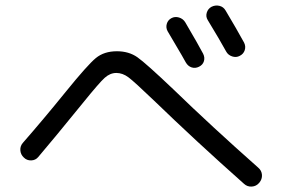

<svg xmlns="http://www.w3.org/2000/svg" viewBox="-20 -776 1040 708"><path d="M663 -694Q714 -607 729 -578Q736 -564 732 -550.5Q728 -537 714 -530Q700 -523 686.5 -527.5Q673 -532 665 -546Q653 -568 628 -610Q603 -652 598 -661Q591 -674 595 -688Q599 -702 612 -709Q625 -716 640 -711.5Q655 -707 663 -694ZM760 -751Q774 -758 789 -754.5Q804 -751 812 -737Q852 -670 880 -619Q887 -605 882.5 -591Q878 -577 864 -570Q851 -563 836 -568Q821 -573 814 -586Q791 -628 746 -702Q738 -715 742.5 -729.5Q747 -744 760 -751ZM121 -197Q111 -185 95 -184.5Q79 -184 68 -195Q56 -206 55 -222Q54 -238 65 -250Q141 -337 222 -437Q303 -537 333.5 -562Q364 -587 411 -587Q455 -587 486.5 -565Q518 -543 622 -444Q757 -313 932 -158Q945 -147 946 -131Q947 -115 936 -102Q925 -89 908.5 -88Q892 -87 880 -98Q702 -256 547 -406Q475 -475 453.5 -491Q432 -507 409 -507Q386 -507 366 -489Q346 -471 287 -398Q174 -259 121 -197Z"/></svg>

Font: Rounded Mplus 1c
Style: Regular
Weight: 400
Version: Version 1.059.20150529